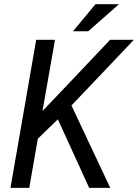

<svg xmlns="http://www.w3.org/2000/svg" viewBox="-20 -902 663 922"><path d="M257.8 -329.1 161.6 -235.8 120.6 0H30.3L153.8 -710.9H244.1L184.1 -369.1L261.2 -449.7L508.8 -710.9H623L323.2 -395.5L509.3 0H408.2ZM438.5 -881.8H551.3L403.8 -752H330.6Z"/></svg>

Font: Roboto Mono
Style: Italic
Weight: 400
Designer: Google
Version: Version 2.000985; 2015; ttfautohint (v1.3)